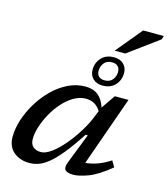

<svg xmlns="http://www.w3.org/2000/svg" viewBox="-135 -1049 1018 1164"><g transform="rotate(15 374.0 -467.0)"><path d="M384 -53 458 -242.5H444.5Q392 -162 351 -112Q310 -62 277 -35.2Q244 -8.5 215.2 1.2Q186.5 11 158 11Q99.5 11 59.8 -21.8Q20 -54.5 20 -117.5Q20 -168 38 -224Q56 -280 88.2 -333.2Q120.5 -386.5 164.2 -430Q208 -473.5 260.2 -499.2Q312.5 -525 369.5 -525Q418.5 -525 449.5 -499.8Q480.5 -474.5 495 -426.5L555 -514H641L486.5 -77.5Q520.5 -80 559 -93.2Q597.5 -106.5 640.5 -134.5L663.5 -96.5Q583.5 -31 526.5 -10Q469.5 11 434 11Q395.5 11 383 -3.8Q370.5 -18.5 384 -53ZM141.5 -136Q141.5 -103 159.8 -87Q178 -71 209.5 -71Q237.5 -71 274 -97.5Q310.5 -124 348.2 -168.2Q386 -212.5 419 -265.8Q452 -319 472.5 -373L484 -401.5Q465 -431 441.8 -442.8Q418.5 -454.5 391.5 -454.5Q352 -454.5 315 -432.8Q278 -411 246.5 -375.5Q215 -340 191.5 -297.5Q168 -255 154.8 -212.8Q141.5 -170.5 141.5 -136ZM490.5 -741Q528.5 -741 550.8 -719.5Q573 -698 573 -663.5Q573 -619 544.2 -588Q515.5 -557 465.5 -557Q428 -557 405.5 -578.8Q383 -600.5 383 -635Q383 -679 411.8 -710Q440.5 -741 490.5 -741ZM469 -591Q502.5 -591 519.2 -612.2Q536 -633.5 536 -660.5Q536 -683 523.2 -695.8Q510.5 -708.5 487 -708.5Q453.5 -708.5 436.8 -687Q420 -665.5 420 -637.5Q420 -616 432.8 -603.5Q445.5 -591 469 -591ZM482.5 -780.5 617.5 -943.5H747.5L740.5 -921L549 -780.5Z"/></g></svg>

Font: Newsreader Caption Medium
Style: Italic
Weight: 500
Italic angle: -17°
Designer: Hugues Gentile
Foundry: Production Type
Version: Version 1.001